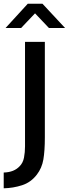

<svg xmlns="http://www.w3.org/2000/svg" viewBox="-36 -856 371 1036"><path d="M206 -630V-115Q206 -42 198 4.5Q190 51 163 86Q131 128 83 143.5Q35 159 -16 160V75Q13 74 34 65.5Q55 57 70 41Q88 23 93.5 -5.5Q99 -34 99 -66V-630ZM114 -836H193L315 -705H228L153 -784L78 -705H-6Z"/></svg>

Font: Mukta Mahee Medium
Style: Regular
Weight: 500
Designer: Shuchita Grover, Noopur Datye, Girish Dalvi, Yashodeep Gholap
Foundry: Ek Type
Version: Version 2.538;PS 1.000;hotconv 16.6.51;makeotf.lib2.5.65220;